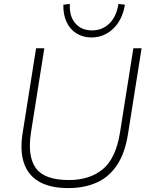

<svg xmlns="http://www.w3.org/2000/svg" viewBox="-20 -951 762 979"><path d="M328 8Q238 8 181.5 -23.5Q125 -55 103 -117Q81 -179 95 -270L164 -705H206L138 -276Q119 -154 163 -93.5Q207 -33 331 -33Q438 -33 504.5 -88.5Q571 -144 592 -276L660 -705H702L633 -270Q618 -172 577.5 -110.5Q537 -49 474 -20.5Q411 8 328 8ZM446 -760Q404 -760 371 -780Q338 -800 320 -837.5Q302 -875 303 -927L336 -931Q333 -867 364.5 -831.5Q396 -796 449 -796Q502 -796 538 -831.5Q574 -867 584 -931L617 -927Q604 -849 557 -804.5Q510 -760 446 -760Z"/></svg>

Font: Mulish ExtraLight
Style: Italic
Weight: 200
Italic angle: -9°
Designer: Vernon Adams
Foundry: Vernon Adams
Version: Version 3.603